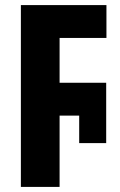

<svg xmlns="http://www.w3.org/2000/svg" viewBox="-20 -734 471 754"><path d="M62 0V-714H398V-585H214V-409H397V-172H291V-280H214V0Z"/></svg>

Font: Noto Sans ExtraCondensed ExtraBold
Style: Regular
Weight: 800
Width: 2
Designer: Monotype Design Team
Foundry: Monotype Imaging Inc.
Version: Version 2.013; ttfautohint (v1.8.4.7-5d5b)